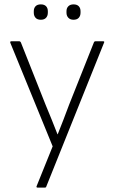

<svg xmlns="http://www.w3.org/2000/svg" viewBox="-20 -670 520 875"><path d="M152 185Q144 185 147 178L220 -3L27 -475Q25 -482 32 -482H68Q72 -482 75 -477L188 -192Q202 -159 215.5 -125Q229 -91 242 -58H243Q256 -91 269.5 -125.5Q283 -160 295 -193L408 -477Q410 -482 416 -482H449Q458 -482 454 -475L191 180Q190 185 184 185ZM166 -580Q150 -580 142 -589Q134 -598 134 -612V-619Q134 -633 142 -641.5Q150 -650 166 -650Q182 -650 190 -641.5Q198 -633 198 -619V-612Q198 -598 190 -589Q182 -580 166 -580ZM315 -580Q300 -580 291.5 -589Q283 -598 283 -612V-619Q283 -633 291.5 -641.5Q300 -650 315 -650Q331 -650 339 -641.5Q347 -633 347 -619V-612Q347 -598 339 -589Q331 -580 315 -580Z"/></svg>

Font: Sofia Sans ExtraLight
Style: Regular
Weight: 250
Version: Version 4.100-B